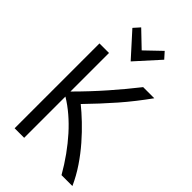

<svg xmlns="http://www.w3.org/2000/svg" viewBox="-275 -1019 1109 1109"><g transform="rotate(45 280.0 -464.5)"><path d="M79 0V-693H157V-378Q196 -417 234 -457.5Q272 -498 307 -538Q342 -578 374.5 -617Q407 -656 436 -693H527Q496 -650 463.5 -608.5Q431 -567 396.5 -527.5Q362 -488 325.5 -448.5Q289 -409 250 -369Q286 -340 327.5 -300.5Q369 -261 410.5 -213.5Q452 -166 488.5 -112Q525 -58 551 0H462Q430 -56 394 -106Q358 -156 320 -198.5Q282 -241 241 -276Q200 -311 157 -337V0ZM280 -747 150 -891 184 -929 280 -837 376 -929 410 -891Z"/></g></svg>

Font: Ubuntu Sans Mono
Style: Regular
Weight: 400
Monospace: yes
Designer: Dalton Maag Ltd
Foundry: Dalton Maag Ltd
Version: Version 1.006